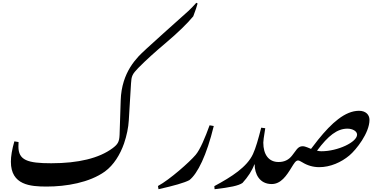

<svg xmlns="http://www.w3.org/2000/svg" viewBox="-20 -1319 2726 1376"><path d="M315 18C454 18 621 -10 732 -90C795 -136 841 -211 869 -291C888 -347 900 -404 903 -456C908 -544 914 -633 919 -721C922 -772 927 -787 971 -832C1027 -889 1094 -949 1170 -1013C1255 -1085 1320 -1148 1365 -1202C1382 -1247 1392 -1277 1396 -1294L1387 -1299C1369 -1280 1352 -1260 1332 -1242C1271 -1188 1211 -1133 1150 -1079C1052 -991 992 -936 972 -914C954 -894 932 -868 912 -835C878 -779 848 -702 845 -599L837 -353C835 -302 824 -285 787 -257C690 -185 542 -149 347 -149C177 -149 112 -171 112 -269C112 -279 112 -290 113 -301L83 -306C66 -248 58 -199 58 -160C58 8 198 18 315 18Z M1116 37C1227 12 1301 -9 1337 -28C1396 -74 1461 -206 1512 -416L1482 -421C1451 -335 1414 -246 1382 -209C1339 -158 1197 -32 1112 14Z M1518 37C1630 24 1689 12 1718 -8C1757 -51 1786 -95 1803 -141H1805C1805 -74 1839 0 1927 0C1965 0 2020 -25 2020 -101C2020 -130 2008 -158 1976 -158C1906 -158 1867 -211 1867 -297C1867 -312 1870 -330 1881 -400L1852 -404C1831 -322 1813 -258 1793 -215C1750 -122 1642 -53 1516 15Z M1927 0C1993 0 2033 -59 2070 -120C2087 -147 2099 -169 2116 -169C2123 -169 2133 -164 2146 -156C2183 -133 2224 -121 2268 -121C2347 -121 2426 -156 2484 -205C2532 -245 2628 -366 2628 -460C2628 -497 2601 -525 2553 -525C2453 -525 2356 -437 2260 -318C2243 -297 2226 -275 2209 -252C2193 -257 2171 -271 2148 -271C2133 -271 2119 -264 2107 -249C2096 -234 2084 -219 2073 -204C2049 -173 2017 -158 1977 -158C1936 -158 1885 -131 1885 -57C1885 -20 1899 0 1927 0ZM2284 -235C2275 -235 2264 -236 2252 -239C2332 -347 2397 -397 2470 -397C2505 -397 2539 -380 2539 -354C2539 -300 2400 -235 2284 -235Z"/></svg>

Font: Noto Nastaliq Urdu
Style: Regular
Weight: 400
Designer: Monotype Design Team (Patrick Giasson: type design, Kamal Mansour: OpenType code, Glenda Bellarosa). Updated by Simon Co
Foundry: Monotype Imaging Inc., Simon Cozens
Version: Version 3.009